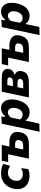

<svg xmlns="http://www.w3.org/2000/svg" viewBox="1372 -1924 749 3532"><g transform="rotate(-90 1746.0 -157.5)"><path d="M285 11.5Q194.5 11.5 133.2 -24.8Q72 -61 47 -126.5Q32.5 -164 32.5 -209Q32.5 -242.5 40.5 -280Q62 -384 136 -448Q210 -512 327 -512Q422.5 -512 497.5 -472.5L460 -343.5Q424 -369 392.2 -377.2Q360.5 -385.5 333 -385.5Q282.5 -385.5 243 -354.8Q203.5 -324 190.5 -266Q185.5 -243.5 185.5 -224Q185.5 -180.5 210.5 -152.5Q246 -112 313.5 -112Q370.5 -112 421 -144L402 -13Q381.5 -2.5 351.2 4.5Q321 11.5 285 11.5Z M594 0Q605 -52.5 616 -103Q626.5 -153.5 639.5 -216L650 -265.5Q657.5 -299.5 663.5 -328Q669.5 -356.5 675 -381.5H530.5L555.5 -499H846.5Q839 -462.5 832 -428.5Q824.5 -394.5 817 -358.5H895Q962 -358.5 1008.8 -337.2Q1055.5 -316 1075.5 -273.5Q1087 -248 1087 -215Q1087 -192 1081.5 -165Q1070 -111.5 1045.2 -74.8Q1020.5 -38 975 -19Q929.5 0 856.5 0ZM763 -105H830.5Q870 -105 897.5 -119Q925 -133 934 -176Q936.5 -188 936.5 -198Q936.5 -212 931.5 -222Q922.5 -239 904.5 -246.2Q886.5 -253.5 866 -253.5H794.5Q786.5 -215.5 779 -180.5Q771.5 -145 763 -105Z M1089.5 196.5Q1100.5 143 1111.8 90.5Q1123 38 1136.5 -24L1187.5 -266Q1198.5 -319.5 1211 -378Q1223.5 -436.5 1237 -499L1369.5 -506.5L1360.5 -437.5H1373Q1401.5 -472 1438.5 -492.2Q1475.5 -512.5 1518 -512.5Q1587.5 -512.5 1627.5 -472.8Q1667.5 -433 1679 -368Q1684 -340.5 1684 -310.5Q1684 -271 1675 -227.5Q1660 -156.5 1628.5 -102.2Q1597 -48 1550.8 -17.2Q1504.5 13.5 1445.5 13.5Q1400.5 13.5 1361.2 -5Q1322 -23.5 1301.5 -58.5H1292.5L1283.5 -16Q1271.5 40 1261.5 89.5Q1251 138.5 1239.5 192ZM1402.5 -115.5Q1452.5 -115.5 1482.8 -150.8Q1513 -186 1524 -239Q1528.5 -261.5 1528.5 -282.5Q1528.5 -297 1526.5 -310.5Q1520.5 -344 1500 -364.8Q1479.5 -385.5 1444 -385.5Q1417.5 -385.5 1394.2 -371.2Q1371 -357 1351 -332L1316 -166Q1343 -115.5 1402.5 -115.5Z M1720 0Q1731.5 -53.5 1742 -103.5Q1752.5 -153.5 1766 -216L1776.5 -265.5Q1792 -340 1803.5 -392.5Q1814.5 -445 1825.5 -499H2083.5Q2149.5 -499 2187 -480.2Q2224.5 -461.5 2237.5 -431Q2245.5 -412 2245.5 -391Q2245.5 -378.5 2242.5 -365Q2233 -322 2205 -299Q2177 -276 2143 -267.5L2140.5 -258Q2159 -251 2176.8 -235.5Q2194.5 -220 2203.5 -193.5Q2208 -180.5 2208 -164Q2208 -147.5 2203.5 -128Q2194.5 -86.5 2172.2 -58Q2150 -29.5 2102.8 -14.8Q2055.5 0 1972.5 0ZM1948.5 -396Q1943 -371 1938 -347.2Q1933 -323.5 1927 -294.5H2004.5Q2043 -294.5 2063 -307Q2083 -319.5 2087.5 -342.5Q2089 -349.5 2089 -356Q2089 -372 2078 -382Q2062 -396 2030 -396ZM1886.5 -104.5H1965.5Q2010 -104.5 2032 -115.5Q2054 -126.5 2059.5 -153Q2061 -159.5 2061 -165.5Q2061 -183 2048.5 -194.5Q2031.5 -209.5 1991.5 -209.5H1909Q1902 -177.5 1896.8 -153.2Q1891.5 -129 1886.5 -104.5Z M2371.5 0Q2382.5 -52.5 2393.5 -103Q2404 -153.5 2417 -216L2427.5 -265.5Q2435 -299.5 2441 -328Q2447 -356.5 2452.5 -381.5H2308L2333 -499H2624Q2616.5 -462.5 2609.5 -428.5Q2602 -394.5 2594.5 -358.5H2672.5Q2739.5 -358.5 2786.2 -337.2Q2833 -316 2853 -273.5Q2864.5 -248 2864.5 -215Q2864.5 -192 2859 -165Q2847.5 -111.5 2822.8 -74.8Q2798 -38 2752.5 -19Q2707 0 2634 0ZM2540.5 -105H2608Q2647.5 -105 2675 -119Q2702.5 -133 2711.5 -176Q2714 -188 2714 -198Q2714 -212 2709 -222Q2700 -239 2682 -246.2Q2664 -253.5 2643.5 -253.5H2572Q2564 -215.5 2556.5 -180.5Q2549 -145 2540.5 -105Z M2867 196.5Q2878 143 2889.2 90.5Q2900.5 38 2914 -24L2965 -266Q2976 -319.5 2988.5 -378Q3001 -436.5 3014.5 -499L3147 -506.5L3138 -437.5H3150.5Q3179 -472 3216 -492.2Q3253 -512.5 3295.5 -512.5Q3365 -512.5 3405 -472.8Q3445 -433 3456.5 -368Q3461.5 -340.5 3461.5 -310.5Q3461.5 -271 3452.5 -227.5Q3437.5 -156.5 3406 -102.2Q3374.5 -48 3328.2 -17.2Q3282 13.5 3223 13.5Q3178 13.5 3138.8 -5Q3099.5 -23.5 3079 -58.5H3070L3061 -16Q3049 40 3039 89.5Q3028.5 138.5 3017 192ZM3180 -115.5Q3230 -115.5 3260.2 -150.8Q3290.5 -186 3301.5 -239Q3306 -261.5 3306 -282.5Q3306 -297 3304 -310.5Q3298 -344 3277.5 -364.8Q3257 -385.5 3221.5 -385.5Q3195 -385.5 3171.8 -371.2Q3148.5 -357 3128.5 -332L3093.5 -166Q3120.5 -115.5 3180 -115.5Z"/></g></svg>

Font: Heraclito
Style: Bold Italic
Weight: 700
Italic angle: -12°
Designer: Kostas Bartsokas (font) & Cristiano Sobral (main changes)
Foundry: Kostas Bartsokas (font) & Cristiano Sobral (main changes)
Version: Version 1.00;July 8, 2020;FontCreator 13.0.0.2655 64-bit